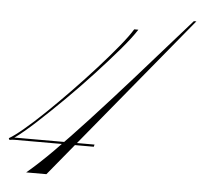

<svg xmlns="http://www.w3.org/2000/svg" viewBox="-92 -569 728 690"><g transform="rotate(5 271.5 -224.0)"><path d="M580 -521H589L100 73H27Q71 36 122 -15.5Q173 -67 238.5 -138Q304 -209 388 -303.5Q472 -398 580 -521ZM-27 -47Q-26 -48 -20 -48H263L261 -40H-26Q-33 -40 -43 -38L-46 -44Q-28 -54 5.5 -82Q39 -110 80.5 -150Q122 -190 166 -235.5Q210 -281 250.5 -326Q291 -371 322.5 -409.5Q354 -448 369 -473H384Q365 -443 327 -398.5Q289 -354 241.5 -302.5Q194 -251 144 -201.5Q94 -152 49.5 -111Q5 -70 -27 -47Z"/></g></svg>

Font: Ballet
Style: Regular
Weight: 400
Designer: Maximiliano R. Sproviero
Foundry: Omnibus-Type
Version: Version 1.100